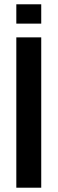

<svg xmlns="http://www.w3.org/2000/svg" viewBox="-20 -734 268 894"><path d="M56 140V-560H172V140ZM56 -624V-714H172V-624Z"/></svg>

Font: Tektur Medium
Style: Regular
Weight: 500
Designer: Adam Jagosz
Foundry: Adam Jagosz
Version: Version 1.005;gftools[0.9.30]